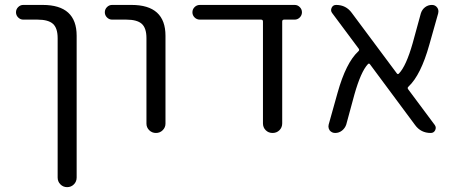

<svg xmlns="http://www.w3.org/2000/svg" viewBox="-20 -562 1857 779"><path d="M74.2 -482.4Q62.5 -482.4 53.7 -491.2Q44.9 -500 44.9 -512.2Q44.9 -524.4 53.7 -533.2Q62.5 -542 74.2 -542H153.3Q291 -542 291 -417V158.2Q291 174.8 279.8 186Q268.6 197.3 252.4 197.3Q236.3 197.3 225.1 186Q213.9 174.8 213.9 158.2V-407.2Q213.9 -448.2 194.8 -465.3Q175.8 -482.4 131.8 -482.4Z M434.6 -482.4Q422.9 -482.4 414.1 -491.2Q405.3 -500 405.3 -512.2Q405.3 -524.4 414.1 -533.2Q422.9 -542 434.6 -542H513.7Q651.4 -542 651.4 -417V-60.5Q651.4 -44.9 640.1 -33.7Q628.9 -22.5 612.8 -22.5Q596.7 -22.5 585.4 -33.7Q574.2 -44.9 574.2 -60.5V-407.2Q574.2 -448.2 555.2 -465.3Q536.1 -482.4 492.2 -482.4Z M1125 -61.5Q1125 -44.9 1113.8 -33.7Q1102.5 -22.5 1085.9 -22.5Q1069.3 -22.5 1058.1 -33.7Q1046.9 -44.9 1046.9 -61.5V-474.6Q1046.9 -482.4 1039.1 -482.4H791Q778.3 -482.4 769.5 -491.2Q760.7 -500 760.7 -512.2Q760.7 -524.4 769.5 -533.2Q778.3 -542 791 -542H1175.8Q1187.5 -542 1196.3 -533.2Q1205.1 -524.4 1205.1 -512.2Q1205.1 -500 1196.3 -491.2Q1187.5 -482.4 1175.8 -482.4H1132.8Q1125 -482.4 1125 -474.6Z M1744.1 -54.7Q1751 -44.9 1745.6 -33.7Q1740.2 -22.5 1727.5 -22.5Q1687.5 -22.5 1664.1 -54.7L1481.4 -300.8Q1477.5 -306.6 1472.7 -301.8Q1444.3 -271.5 1418 -178.7L1384.8 -56.6Q1379.9 -42 1367.7 -32.2Q1355.5 -22.5 1339.8 -22.5Q1326.2 -22.5 1317.4 -33.2Q1312.5 -41 1312.5 -48.8Q1312.5 -52.7 1313.5 -56.6L1349.6 -185.5Q1383.8 -307.6 1433.6 -353.5Q1439.5 -358.4 1435.5 -364.3L1327.1 -509.8Q1320.3 -519.5 1325.7 -530.8Q1331.1 -542 1343.8 -542Q1383.8 -542 1407.2 -509.8L1589.8 -264.6Q1593.8 -258.8 1598.6 -263.7Q1627.9 -293.9 1654.3 -386.7L1687.5 -507.8Q1692.4 -523.4 1704.6 -532.7Q1716.8 -542 1732.4 -542Q1746.1 -542 1753.9 -531.2Q1758.8 -524.4 1758.8 -515.6Q1758.8 -511.7 1757.8 -507.8L1721.7 -379.9Q1687.5 -257.8 1637.7 -210.9Q1631.8 -206.1 1635.7 -200.2Z"/></svg>

Font: Gen Jyuu Gothic P Normal
Style: Regular
Weight: 300
Designer: [Source Han Sans]
Ryoko NISHIZUKA  (kana & ideographs); Paul D. Hunt (Latin, Greek & Cyrillic); Wenlong ZHANG  (bopomofo
Version: Version 1.002.20150607